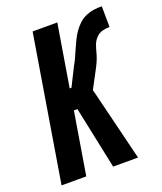

<svg xmlns="http://www.w3.org/2000/svg" viewBox="-136 -824 772 913"><g transform="rotate(-20 250.0 -367.5)"><path d="M17 0 138 -735H263L211 -420H220L266 -512Q277 -531 285.5 -550Q294 -569 302.5 -588.5Q311 -608 320.5 -627.5Q330 -647 342.5 -665Q355 -683 371.5 -698Q388 -713 408 -721.5Q428 -730 448 -732.5Q468 -735 488 -735L489 -630Q471 -630 452.5 -625Q434 -620 420.5 -606Q407 -592 400.5 -574.5Q394 -557 389.5 -539Q385 -521 378 -503.5Q371 -486 362 -469L312 -375L313 -367H314L404 0H278L212 -315H194L142 0Z"/></g></svg>

Font: Iosevka SS18 Extrabold
Style: Italic
Weight: 800
Italic angle: -9°
Monospace: yes
Designer: Belleve Invis
Foundry: Belleve Invis
Version: Version 25.1.1; ttfautohint (v1.8.4)